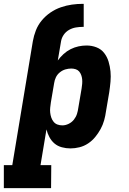

<svg xmlns="http://www.w3.org/2000/svg" viewBox="-53 -765 673 1000"><path d="M-33 215V95H11L118 -550Q123 -579 134 -607Q145 -635 164.5 -658.5Q184 -682 209.5 -699.5Q235 -717 264 -727Q293 -737 321.5 -741Q350 -745 379 -745H383V-625H378Q361 -625 342.5 -622Q324 -619 307 -609.5Q290 -600 279 -584Q268 -568 265 -550L248 -450Q261 -468 278 -483.5Q295 -499 315 -509Q335 -519 356 -523.5Q377 -528 398 -528Q425 -528 449.5 -518.5Q474 -509 489.5 -489Q505 -469 512.5 -444Q520 -419 522.5 -393Q525 -367 522.5 -339.5Q520 -312 516 -285L499 -185Q496 -162 489.5 -138.5Q483 -115 471 -93Q459 -71 443 -51.5Q427 -32 406 -18Q385 -4 361 2Q337 8 314 8Q291 8 269 2Q247 -4 231 -17.5Q215 -31 204.5 -50.5Q194 -70 189 -91L158 95H214L213 215ZM272 -112Q288 -112 304.5 -120Q321 -128 332 -142Q343 -156 348 -172Q353 -188 355 -204L372 -304Q374 -316 375 -328Q376 -340 375 -351.5Q374 -363 370 -374Q366 -385 359 -393Q352 -401 341 -404.5Q330 -408 318 -408Q303 -408 287.5 -403.5Q272 -399 258.5 -388Q245 -377 238 -362Q231 -347 229 -332L212 -232Q210 -218 208.5 -204.5Q207 -191 208.5 -178Q210 -165 214 -153Q218 -141 226 -131Q234 -121 246 -116.5Q258 -112 272 -112Z"/></svg>

Font: Iosevka Etoile Heavy
Style: Italic
Weight: 900
Italic angle: -9°
Designer: Belleve Invis
Foundry: Belleve Invis
Version: Version 22.1.2; ttfautohint (v1.8.4)